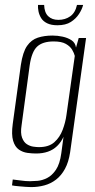

<svg xmlns="http://www.w3.org/2000/svg" viewBox="-20 -647 388 783"><path d="M107 116Q98 116 85 115Q72 114 60.5 113Q49 112 40.5 111Q32 110 29 109L32 85Q44 86 64 89Q84 92 102 92Q114 92 133 90.5Q152 89 172 79Q192 69 208 45.5Q224 22 230 -22L239 -89Q229 -67 213 -51.5Q197 -36 175.5 -28.5Q154 -21 127 -21Q111 -21 92 -23.5Q73 -26 57 -37Q41 -48 33.5 -73Q26 -98 32 -142L65 -382Q73 -435 90.5 -460Q108 -485 134.5 -493.5Q161 -502 194 -502Q215 -502 235.5 -497.5Q256 -493 271.5 -483Q287 -473 290 -453L301 -492H331L266 -26Q260 14 245 41.5Q230 69 208.5 85.5Q187 102 161 109Q135 116 107 116ZM139 -47Q179 -47 201.5 -67Q224 -87 235.5 -117.5Q247 -148 251 -178L285 -419Q282 -431 274 -444.5Q266 -458 248.5 -468Q231 -478 199 -478Q154 -478 131.5 -457Q109 -436 101 -380L68 -136Q63 -104 70 -85.5Q77 -67 89.5 -59Q102 -51 115.5 -49Q129 -47 139 -47ZM214 -544Q189 -544 172.5 -552Q156 -560 148 -573Q140 -586 137 -600.5Q134 -615 135 -627H160Q161 -596 176.5 -581Q192 -566 218 -566Q246 -566 266.5 -580.5Q287 -595 294 -627H319Q315 -610 302.5 -590.5Q290 -571 269 -557.5Q248 -544 214 -544Z"/></svg>

Font: Alumni Sans Thin ExtraLight
Style: Italic
Weight: 250
Italic angle: -8°
Version: Version 1.016